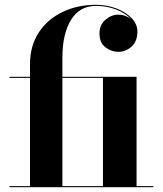

<svg xmlns="http://www.w3.org/2000/svg" viewBox="-20 -780 680 800"><path d="M19.5 -4.5H105V-455.5H19.5V-460H105V-511.5Q105 -589.5 141.8 -645Q178.5 -700.5 240.8 -730.2Q303 -760 379.5 -760Q425 -760 464.5 -745Q504 -730 528.2 -704.8Q552.5 -679.5 552.5 -648.5Q552.5 -608.5 528.5 -586.2Q504.5 -564 472.5 -564Q444.5 -564 419.5 -582.8Q394.5 -601.5 394.5 -641Q394.5 -676.5 419.5 -697.8Q444.5 -719 472.5 -719Q502.5 -719 525.5 -700.5Q503.5 -725 464.2 -740.2Q425 -755.5 379.5 -755.5Q312 -755.5 276 -697.2Q240 -639 240 -540V-460H549V-4.5H619V0H19.5ZM409 -455.5H240V-4.5H409Z"/></svg>

Font: Bodoni* 36pt
Style: Bold
Weight: 700
Version: Version 2.3